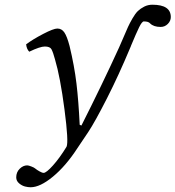

<svg xmlns="http://www.w3.org/2000/svg" viewBox="-20 -560 744 814"><path d="M484.9 -358.9Q491.2 -373 503.7 -402.1Q516.1 -431.2 522.7 -445.8Q529.3 -460.4 541.5 -481.7Q553.7 -502.9 564.7 -513.4Q575.7 -523.9 591.6 -532Q607.4 -540 626 -540Q704.1 -540 704.1 -487.8Q704.1 -471.2 691.4 -458.5Q678.7 -445.8 661.1 -445.8Q631.3 -445.8 616.2 -460.9Q609.4 -469.2 589.8 -469.2Q582 -469.2 569.8 -444.3Q557.6 -419.4 536.1 -367.7Q535.2 -364.7 534.2 -362.5Q533.2 -360.4 532.2 -357.9Q483.4 -241.2 433.1 -142.3Q382.8 -43.5 354 0L307.1 69.8Q258.8 144 204.3 189Q149.9 233.9 109.9 233.9Q99.1 233.9 86.2 230.7Q73.2 227.5 61 217.3Q48.8 207 48.8 191.9Q48.8 169.9 63.5 155.5Q78.1 141.1 95.2 141.1Q101.1 141.1 113 145.8Q125 150.4 129.9 154.8Q136.2 160.2 147.5 166.5Q158.7 172.9 165 172.9Q176.3 172.9 204.6 141.4Q232.9 109.9 262.2 62Q271.5 42 253.4 -95.9Q235.4 -233.9 212.9 -309.1Q205.6 -336.9 198.2 -351.1Q191.9 -362.8 169.9 -362.8Q149.9 -362.8 104 -340.8Q92.8 -352.1 90.8 -372.1Q119.6 -393.6 163.3 -416.3Q207 -439 223.1 -439Q241.7 -439 252.9 -422.4Q264.2 -405.8 274.9 -365.2Q295.4 -279.8 304.2 -205.8Q313 -131.8 317.9 -30.8L325.2 -27.8Q415 -205.6 484.9 -358.9Z"/></svg>

Font: Common Serif
Style: Italic
Weight: 400
Italic angle: -12°
Designer: Philipp H. Poll, Khaled Hosny
Foundry: Stefan Peev, Context Ltd.
Version: Version 1.026